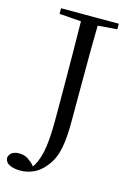

<svg xmlns="http://www.w3.org/2000/svg" viewBox="-145 -792 678 998"><g transform="rotate(15 194.0 -293.0)"><path d="M68 142Q35 142 11.5 131.5Q-12 121 -15 96Q-11 75 4 66Q19 57 40 57Q61 57 76 63.5Q91 70 112 88L137 115V121H119V114Q149 78 162.5 16Q176 -46 176 -153Q176 -205 176 -257Q176 -309 175.5 -373Q175 -437 174.5 -523Q174 -609 172 -728H263Q261 -646 260.5 -562Q260 -478 260 -391V-180Q260 -105 253.5 -57.5Q247 -10 234 21Q221 52 201 76Q173 111 139 126.5Q105 142 68 142ZM55 -698V-728H366V-698L225 -687H202Z"/></g></svg>

Font: Noto Serif JP ExtraLight
Style: Regular
Weight: 400
Version: Version 2.003-H1;hotconv 1.1.1;makeotfexe 2.6.0